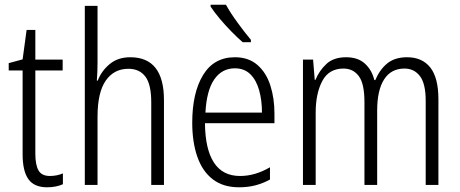

<svg xmlns="http://www.w3.org/2000/svg" viewBox="-20 -785 1952 815"><path d="M192 -38Q207 -38 221.5 -41Q236 -44 247 -49V-3Q234 3 217 6.5Q200 10 180 10Q125 10 100.5 -24.5Q76 -59 76 -130V-486H17V-517L76 -533L93 -658H130V-532H246V-486H130V-133Q130 -85 143.5 -61.5Q157 -38 192 -38Z M394 -518Q394 -477 391 -443H395Q410 -483 445 -512.5Q480 -542 533 -542Q676 -542 676 -360V0H622V-351Q622 -427 597 -460Q572 -493 525 -493Q464 -493 429 -443Q394 -393 394 -289V0H340V-760H394Z M977 -542Q1035 -542 1072.5 -509.5Q1110 -477 1127.5 -422.5Q1145 -368 1145 -303V-262H850Q851 -152 888 -95Q925 -38 999 -38Q1063 -38 1126 -75V-23Q1097 -7 1065 1.5Q1033 10 995 10Q927 10 883 -24Q839 -58 817.5 -120Q796 -182 796 -264Q796 -391 842 -466.5Q888 -542 977 -542ZM977 -495Q922 -495 889.5 -448Q857 -401 852 -307H1092Q1092 -359 1080 -402Q1068 -445 1042.5 -470Q1017 -495 977 -495ZM939 -765Q959 -729 989 -688Q1019 -647 1045 -616V-606H1010Q988 -625 962 -651.5Q936 -678 912.5 -706Q889 -734 874 -757V-765Z M1708 -542Q1772 -542 1806.5 -498.5Q1841 -455 1841 -363V0H1787V-357Q1787 -430 1762.5 -462Q1738 -494 1697 -494Q1640 -494 1610.5 -448Q1581 -402 1581 -316V0H1527V-352Q1527 -430 1503 -462Q1479 -494 1438 -494Q1376 -494 1348 -441Q1320 -388 1320 -307V0H1266V-532H1309L1316 -446H1319Q1335 -485 1365.5 -513.5Q1396 -542 1449 -542Q1500 -542 1529.5 -514.5Q1559 -487 1569 -445H1573Q1592 -490 1624 -516Q1656 -542 1708 -542Z"/></svg>

Font: Noto Sans Devanagari UI Condensed Light
Style: Regular
Weight: 300
Width: 3
Designer: Jelle Bosma - Monotype Design Team
Foundry: Monotype Imaging Inc.
Version: Version 2.004; ttfautohint (v1.8.4.7-5d5b)